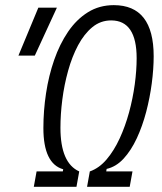

<svg xmlns="http://www.w3.org/2000/svg" viewBox="-20 -723 626 743"><path d="M110.8 0 121.6 -59.6H223.1L224.6 -67.9Q147.9 -89.8 147.9 -227.5Q147.9 -294.4 158.2 -362.3Q168.5 -430.2 189.7 -491.2Q210.9 -552.2 243.4 -600.1Q275.9 -647.9 320.1 -675.5Q364.3 -703.1 420.4 -703.1Q574.7 -703.1 574.7 -505.4Q574.7 -457 567.4 -401.1Q560.1 -345.2 545.7 -290Q531.2 -234.9 509.3 -187.7Q487.3 -140.6 458.3 -109.1Q429.2 -77.6 392.6 -69.3L391.1 -59.6H492.7L481.9 0H316.9L327.6 -59.6Q363.8 -72.3 392.6 -106.2Q421.4 -140.1 443.1 -187.3Q464.8 -234.4 479.5 -288.3Q494.1 -342.3 501.5 -396.5Q508.8 -450.7 508.8 -497.6Q508.8 -644 410.2 -644Q369.1 -644 337.4 -617.9Q305.7 -591.8 282.2 -547.9Q258.8 -503.9 243.7 -449.5Q228.5 -395 221.2 -337.9Q213.9 -280.8 213.9 -228.5Q213.9 -92.3 286.6 -59.6L275.9 0ZM51.3 -507.8 128.4 -693.4H200.2L114.7 -507.8Z"/></svg>

Font: Cascadia Code Light
Style: Italic
Weight: 300
Italic angle: -10°
Monospace: yes
Designer: Aaron Bell
Foundry: Saja Typeworks
Version: Version 2404.023; ttfautohint (v1.8.4)